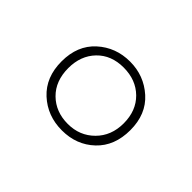

<svg xmlns="http://www.w3.org/2000/svg" viewBox="-63 -848 505 505"><g transform="rotate(45 189.5 -595.5)"><path d="M190 -468Q136 -468 98.5 -502.5Q61 -537 61 -596Q61 -655 98.5 -689Q136 -723 189 -723Q241 -723 279 -689Q317 -655 317 -596Q317 -537 280.5 -502.5Q244 -468 190 -468ZM189 -491Q233 -491 262.5 -520.5Q292 -550 292 -596Q292 -643 263 -671.5Q234 -700 188 -700Q142 -700 114 -671Q86 -642 86 -596Q86 -548 115 -519.5Q144 -491 189 -491Z"/></g></svg>

Font: Noto Sans Lao Looped Condensed Thin
Style: Regular
Weight: 100
Width: 3
Designer: Mark Frömberg, Ben Mitchell
Foundry: The Fontpad Ltd
Version: Version 1.002; ttfautohint (v1.8.4.7-5d5b)